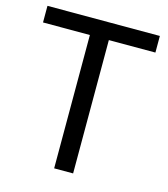

<svg xmlns="http://www.w3.org/2000/svg" viewBox="-107 -798 771 883"><g transform="rotate(15 278.0 -357.0)"><path d="M323.2 0H232.9V-634.8H9.8V-713.9H544.9V-634.8H323.2Z"/></g></svg>

Font: NotoSansMyanmarRegular
Style: Regular
Weight: 400
Designer: Monotype Design team
Foundry: Monotype Imaging Inc.
Version: Version 1.05